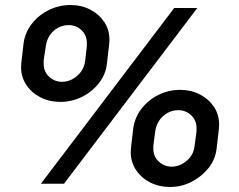

<svg xmlns="http://www.w3.org/2000/svg" viewBox="-20 -732 951 765"><path d="M657 13Q614 13 578.5 -5Q543 -23 522 -54.5Q501 -86 501 -125Q501 -129 501.5 -137.5Q502 -146 503 -153L511 -221Q517 -264 544 -299Q571 -334 611.5 -354Q652 -374 698 -374Q741 -374 776 -356Q811 -338 832 -307Q853 -276 853 -236Q853 -232 852.5 -224Q852 -216 851 -208L843 -140Q838 -96 810.5 -62Q783 -28 743 -7.5Q703 13 657 13ZM220 -326Q177 -326 141.5 -344Q106 -362 85 -393.5Q64 -425 64 -463Q64 -468 64.5 -476Q65 -484 66 -491L74 -560Q80 -603 107 -637.5Q134 -672 174.5 -692Q215 -712 261 -712Q304 -712 339 -694Q374 -676 395 -645Q416 -614 416 -575Q416 -570 415.5 -562.5Q415 -555 414 -547L406 -478Q401 -435 374 -400.5Q347 -366 306.5 -346Q266 -326 220 -326ZM227 -406Q259 -406 286.5 -429Q314 -452 319 -488L325 -539Q326 -545 326 -550Q326 -555 326 -560Q326 -592 304.5 -612Q283 -632 253 -632Q231 -632 211.5 -621.5Q192 -611 179.5 -593Q167 -575 163 -551L155 -499Q154 -493 154 -488Q154 -483 154 -478Q154 -446 176 -426Q198 -406 227 -406ZM664 -68Q696 -68 723.5 -91Q751 -114 755 -149L762 -200Q763 -207 763 -212Q763 -217 763 -221Q763 -253 741.5 -273Q720 -293 690 -293Q668 -293 648.5 -282.5Q629 -272 616 -254Q603 -236 599 -212L592 -160Q591 -154 591 -149.5Q591 -145 591 -139Q591 -108 613 -88Q635 -68 664 -68ZM143 0 674 -700H766L235 0Z"/></svg>

Font: MuseoModerno Medium
Style: Italic
Weight: 500
Italic angle: -9°
Designer: Pablo Cosgaya, Héctor Gatti, Marcela Romero, and the Authors of The MuseoModerno Project.
Foundry: Omnibus-Type Team
Version: Version 1.003